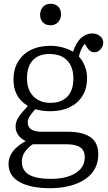

<svg xmlns="http://www.w3.org/2000/svg" viewBox="-20 -760 569 1010"><path d="M244 230Q196 230 156 222.5Q116 215 86.5 199.5Q57 184 41 160Q25 136 25 103Q25 78 35 57Q45 36 65 17.5Q85 -1 113 -16V-19Q89 -31 75.5 -50.5Q62 -70 62 -94Q62 -120 78 -144Q94 -168 125 -201V-204Q87 -227 69 -261Q51 -295 51 -342Q51 -395 74.5 -435Q98 -475 142 -497Q186 -519 246 -519Q268 -519 289.5 -515Q311 -511 330.5 -504Q350 -497 364 -488Q381 -538 407.5 -561Q434 -584 464 -584Q483 -584 496 -577Q509 -570 516 -559.5Q523 -549 523 -536Q523 -516 509 -500.5Q495 -485 476 -485Q465 -485 455.5 -491Q446 -497 437 -511L426 -530Q415 -517 407.5 -500.5Q400 -484 395 -463Q415 -441 426.5 -411.5Q438 -382 438 -350Q438 -295 414 -256Q390 -217 346.5 -196Q303 -175 245 -175Q221 -175 201.5 -178Q182 -181 166 -186Q151 -169 138.5 -152Q126 -135 126 -116Q126 -101 133.5 -90Q141 -79 157.5 -73Q174 -67 199 -67H337Q414 -67 455.5 -38.5Q497 -10 497 51Q497 89 483.5 118.5Q470 148 445.5 169Q421 190 389 203.5Q357 217 320 223.5Q283 230 244 230ZM248 181Q300 181 340 168Q380 155 403 129.5Q426 104 426 67Q426 32 402.5 15.5Q379 -1 331 -1H152Q128 15 111.5 38Q95 61 95 90Q95 137 133 159Q171 181 248 181ZM245 -219Q303 -219 334.5 -252Q366 -285 366 -347Q366 -408 333.5 -442Q301 -476 240 -476Q183 -476 152.5 -443Q122 -410 122 -347Q122 -288 155.5 -253.5Q189 -219 245 -219ZM246 -627Q220 -627 205.5 -642.5Q191 -658 191 -682Q191 -707 206 -723.5Q221 -740 246 -740Q272 -740 286.5 -725Q301 -710 301 -685Q301 -661 286 -644Q271 -627 246 -627Z"/></svg>

Font: Literata 18pt Light
Style: Regular
Weight: 300
Designer: Latin by Veronika Burian and Jose Scaglione. Greek by Irene Vlachou. Cyrillic by Vera Evstafieva.
Foundry: TypeTogether
Version: Version 3.103;gftools[0.9.29]